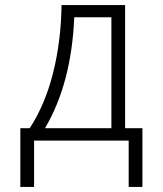

<svg xmlns="http://www.w3.org/2000/svg" viewBox="-20 -553 640 755"><path d="M60 -49H97Q157 -141 188.5 -265.5Q220 -390 222 -533H472V-49H540V182H486V0H114V182H60ZM418 -49V-485H272Q261 -225 157 -49Z"/></svg>

Font: Noto Sans Mono UI Light
Style: Regular
Weight: 300
Monospace: yes
Designer: Monotype Design team
Foundry: Monotype Imaging Inc.
Version: Version 1.000